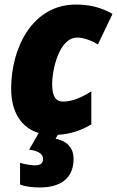

<svg xmlns="http://www.w3.org/2000/svg" viewBox="-20 -583 514 843"><path d="M303 115C303 61 269 35 224 26L234 9C292 6 342 -13 381 -37V-182C335 -153 296 -137 257 -137C226 -137 209 -158 209 -213C209 -279 240 -418 319 -418C348 -418 384 -404 410 -388L474 -522C425 -550 375 -563 313 -563C123 -563 29 -374 29 -194C29 -86 77 -21 150 1L108 74C154 80 169 96 169 115C169 135 156 143 133 143C118 143 87 138 68 132V227C93 237 122 240 156 240C243 240 303 202 303 115Z"/></svg>

Font: Noto Sans UI SemiCondensed Black
Style: Italic
Weight: 900
Width: 4
Italic angle: -372°
Designer: Monotype Design Team
Foundry: Monotype Imaging Inc.
Version: Version 1.901